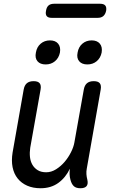

<svg xmlns="http://www.w3.org/2000/svg" viewBox="-20 -992 640 1022"><path d="M408 10Q385 10 373 -1Q361 -12 355 -35Q351 -49 350.5 -64.5Q350 -80 352 -94Q329 -46 290 -18Q251 10 196 10Q156 10 125 -3.5Q94 -17 74 -42Q54 -67 47 -102Q40 -137 47 -180L106 -515Q110 -538 123 -549Q136 -560 159 -560Q182 -560 191 -549Q200 -538 196 -515L141 -206Q137 -180 139.5 -156.5Q142 -133 152.5 -115Q163 -97 181 -86Q199 -75 226 -75Q253 -75 278.5 -91Q304 -107 324 -130.5Q344 -154 358 -182Q372 -210 376 -234L426 -515Q430 -538 443 -549Q456 -560 479 -560Q502 -560 511 -549Q520 -538 516 -515L442 -95Q439 -80 440 -65Q441 -50 445 -35Q450 -12 440.5 -1Q431 10 408 10ZM445 -649Q416 -649 401.5 -666Q387 -683 393 -712Q398 -742 418.5 -759.5Q439 -777 468 -777Q497 -777 511.5 -759.5Q526 -742 521 -712Q515 -683 494.5 -666Q474 -649 445 -649ZM223 -649Q194 -649 179.5 -666Q165 -683 171 -712Q176 -742 196.5 -759.5Q217 -777 246 -777Q275 -777 289.5 -759.5Q304 -742 299 -712Q293 -683 272.5 -666Q252 -649 223 -649ZM255 -897Q236 -897 228.5 -906.5Q221 -916 225 -935Q228 -954 238.5 -963Q249 -972 268 -972H513Q532 -972 540 -963Q548 -954 545 -935Q541 -916 530 -906.5Q519 -897 500 -897Z"/></svg>

Font: Maple Mono
Style: Italic
Weight: 400
Italic angle: -10°
Monospace: yes
Designer: subframe7536
Version: Version 7.300